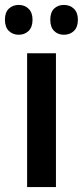

<svg xmlns="http://www.w3.org/2000/svg" viewBox="-45 -759 336 779"><path d="M182 0H65V-543H182ZM-25 -679Q-25 -709 -9 -724Q7 -739 31 -739Q55 -739 71 -723.5Q87 -708 87 -679Q87 -649 71 -633.5Q55 -618 31 -618Q7 -618 -9 -633.5Q-25 -649 -25 -679ZM159 -679Q159 -709 174.5 -724Q190 -739 214 -739Q239 -739 255 -723.5Q271 -708 271 -679Q271 -649 255 -633.5Q239 -618 214 -618Q190 -618 174.5 -633.5Q159 -649 159 -679Z"/></svg>

Font: Noto Sans Khmer Condensed SemiBold
Style: Regular
Weight: 600
Width: 3
Designer: Danh Hong and the Monotype Design Team
Foundry: Monotype Imaging Inc.
Version: Version 2.004